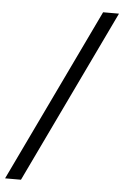

<svg xmlns="http://www.w3.org/2000/svg" viewBox="-97 -792 536 831"><g transform="rotate(5 171.5 -376.5)"><path d="M-43 0 317 -753H386L26 0Z"/></g></svg>

Font: Libre Bodoni Medium
Style: Italic
Weight: 500
Italic angle: -13°
Designer: Pablo Impallari, Rodrigo Fuenzalida
Foundry: Impallari Type
Version: Version 2.005;gftools[0.9.23]